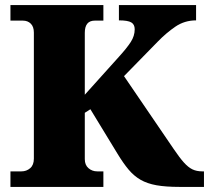

<svg xmlns="http://www.w3.org/2000/svg" viewBox="-20 -734 821 754"><path d="M21 0V-61H64Q84 -61 98.5 -73.5Q113 -86 113 -111V-606Q113 -629 101 -641Q89 -653 70 -653H21V-714H386V-653H352Q313 -653 313 -605V-362L447 -511Q478 -545 493.5 -569Q509 -593 509 -619Q509 -638 495.5 -646Q482 -654 447 -654V-714H750V-654Q705 -654 669 -629.5Q633 -605 599 -570L467 -435L662 -149Q685 -115 702 -96Q719 -77 735.5 -69Q752 -61 775 -61H781V0H685Q631 0 594.5 -6.5Q558 -13 532 -28Q506 -43 485 -68Q464 -93 441 -131L335 -305L313 -291V-109Q313 -86 327.5 -73.5Q342 -61 362 -61H386V0Z"/></svg>

Font: Noto Serif Black
Style: Regular
Weight: 900
Designer: Monotype Design Team
Foundry: Monotype Imaging Inc.
Version: Version 2.014; ttfautohint (v1.8.4.7-5d5b)